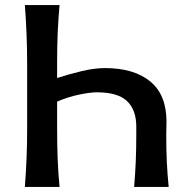

<svg xmlns="http://www.w3.org/2000/svg" viewBox="-20 -733 732 753"><path d="M77.5 0Q82 -58.5 84.2 -113.2Q86.5 -168 86.5 -234.5V-474.5Q86.5 -542.5 84.2 -598Q82 -653.5 77.5 -713H213.5Q208.5 -656 206.2 -602.8Q204 -549.5 204 -485V-427Q249 -441.5 299.2 -453.8Q349.5 -466 391.5 -466Q505 -466 569 -413.8Q633 -361.5 633 -255.5Q633 -243.5 632.5 -230Q632 -216.5 632 -204.5Q632 -146 634.2 -98.5Q636.5 -51 641.5 0H506Q510.5 -52.5 512.5 -101Q514.5 -149.5 514.5 -208.5V-236.5Q514.5 -302 478.2 -336.5Q442 -371 359.5 -371Q334 -371 290.5 -362Q247 -353 204 -334.5V-234.5Q204 -168 206 -113.2Q208 -58.5 213.5 0Z"/></svg>

Font: Commissioner Flair Medium
Style: Regular
Weight: 500
Designer: Kostas Bartsokas
Foundry: Kostas Bartsokas
Version: Version 1.000; ttfautohint (v1.8.3)